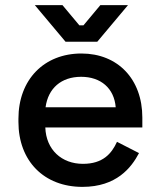

<svg xmlns="http://www.w3.org/2000/svg" viewBox="-20 -716 624 750"><path d="M302 14C435 14 493 -61 523 -118L437 -162C416 -116 382 -76 304 -76C221 -76 160 -131 157 -218H536V-257C536 -407 440 -507 298 -507C153 -507 52 -406 52 -252V-240C52 -87 152 14 302 14ZM116 -696 236 -553H360L480 -696H372L306 -617H290L224 -696ZM158 -297C168 -371 219 -416 297 -416C374 -416 426 -371 432 -297Z"/></svg>

Font: Meta Space Medium
Style: Regular
Weight: 500
Designer: Meta Pool / Florian Karsten
Foundry: Meta Pool / Florian Karsten
Version: Version 2.000;Glyphs 3.1.1 (3137)